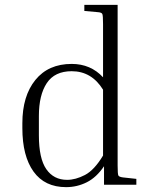

<svg xmlns="http://www.w3.org/2000/svg" viewBox="-20 -760 618 790"><path d="M541 -24V0H408V-76Q377 -30 337 -10Q297 10 252 10Q164 10 118 -54Q72 -118 72 -233V-253Q72 -365 125.5 -431Q179 -497 275 -497Q353 -497 404 -442V-661Q404 -696 401 -702.5Q398 -709 382 -710L327 -715V-740H464V-79Q464 -44 467 -38Q470 -32 486 -30ZM140 -203Q140 -108 170.5 -64Q201 -20 256 -20Q291 -20 329.5 -40Q368 -60 404 -120V-391Q357 -467 275 -467Q205 -467 172.5 -418Q140 -369 140 -283Z"/></svg>

Font: Inria Serif Light
Style: Regular
Weight: 300
Designer: Black Foundry Team
Foundry: Black Foundry
Version: Version 1.000; ttfautohint (v1.8.3)